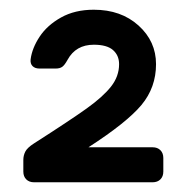

<svg xmlns="http://www.w3.org/2000/svg" viewBox="-20 -725 386 395"><path d="M28 -350ZM50 -430Q125 -478 158.5 -502Q192 -526 208.5 -547Q225 -568 225 -593Q225 -611 212.5 -622Q200 -633 173 -633Q136 -633 119 -602Q113 -591 108 -587.5Q103 -584 95 -584H61Q52 -584 47 -589Q42 -594 43 -603Q46 -626 61.5 -649.5Q77 -673 105.5 -689Q134 -705 173 -705Q229 -705 265 -672.5Q301 -640 301 -593Q301 -545 271 -509Q241 -473 162 -422H294Q304 -422 310 -416Q316 -410 316 -400V-372Q316 -362 310 -356Q304 -350 294 -350H50Q40 -350 34 -356Q28 -362 28 -372V-396Q28 -405 32 -413Q36 -421 50 -430Z"/></svg>

Font: Hezaedrus
Style: Regular
Weight: 400
Designer: Hubert & Fischer
Foundry: Hubert & Fischer
Version: Version 1.10;September 3, 2019;FontCreator 11.5.0.2425 64-bi